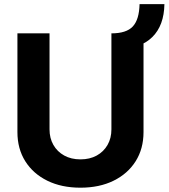

<svg xmlns="http://www.w3.org/2000/svg" viewBox="-20 -887 806 918"><path d="M552.1 -654.5 512.7 -727.5Q584.3 -727.5 614.9 -760.4Q645.5 -793.2 647.3 -867.2H766.1Q764.4 -765.3 708.3 -709.9Q652.3 -654.5 552.1 -654.5ZM512.7 -727.5H666.2V-255.5Q666.2 -175.8 628.5 -116Q590.8 -56.2 522.9 -22.9Q455.1 10.4 364.6 10.4Q274.2 10.4 206.4 -22.9Q138.6 -56.2 100.9 -116Q63.3 -175.8 63.3 -255.5V-727.5H216.8V-268.2Q216.8 -226.4 235.3 -194.1Q253.7 -161.8 287 -143.4Q320.2 -125 364.6 -125Q409.4 -125 442.6 -143.4Q475.8 -161.8 494.2 -194.1Q512.7 -226.4 512.7 -268.2Z"/></svg>

Font: Inter V
Style: 
Weight: 400
Designer: Rasmus Andersson
Foundry: rsms
Version: Version 4.000;git-a3f224843